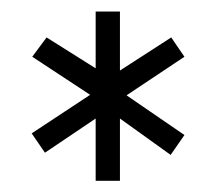

<svg xmlns="http://www.w3.org/2000/svg" viewBox="-20 -787 383 340"><path d="M37.1 -686.5 62.5 -720.7 149.4 -666V-766.6H192.4V-662.1L283.2 -720.7L306.6 -686.5L204.1 -618.2L306.6 -547.9L282.2 -512.7L192.4 -577.1V-466.8H149.4V-577.1L59.6 -516.6L36.1 -550.8L139.6 -619.1Z"/></svg>

Font: Post No Bills Colombo
Style: Regular
Weight: 500
Designer: Kosala Senevirathne, Siva Puranthara, Lasantha Premarathna, Tharique Azeez
Foundry: Mooniak
Version: Version 1.220 ; ttfautohint (v1.5)